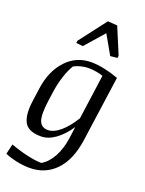

<svg xmlns="http://www.w3.org/2000/svg" viewBox="-188 -907 919 1217"><g transform="rotate(20 272.0 -298.5)"><path d="M19 120.6Q77.1 142.1 134.5 155Q191.9 168 231 168Q274.9 142.6 304.9 87.4Q335 32.2 345.2 -43.5L355.5 -119.6Q314.9 -58.6 266.8 -23.9Q218.8 10.7 169.4 10.7Q84.5 10.7 58.1 -38.1Q31.7 -86.9 45.4 -182.1L58.1 -273.9Q75.2 -394 143.3 -467.3Q211.4 -540.5 312 -540.5Q353.5 -540.5 403.3 -529.8Q453.1 -519 497.1 -502.4L435.5 -63Q416 77.6 345.9 150.4Q275.9 223.1 170.4 223.1Q125 223.1 79.3 212.9Q33.7 202.6 2.9 189ZM139.2 -225.1Q124.5 -122.6 138.7 -82.3Q152.8 -42 197.8 -42Q236.8 -42 280.8 -79.3Q324.7 -116.7 364.3 -181.6L406.2 -483.4Q386.7 -490.2 360.4 -494.9Q334 -499.5 309.1 -499.5Q281.7 -499.5 255.4 -492.7Q229 -485.8 210 -475.1Q189 -441.4 172.4 -390.6Q155.8 -339.8 148.4 -289.1ZM457 -622.6 409.7 -617.7 336.9 -745.6 224.6 -617.7 179.2 -622.6 181.2 -638.2 320.8 -820.3 384.8 -815.4 459 -638.2Z"/></g></svg>

Font: Noticia Text
Style: Italic
Weight: 400
Italic angle: -8°
Designer: JM Sole
Foundry: JM Sole
Version: Version 1.003